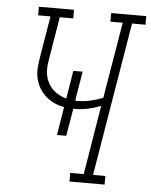

<svg xmlns="http://www.w3.org/2000/svg" viewBox="-53 -779 648 823"><g transform="rotate(5 271.5 -367.5)"><path d="M277 0V-37H335L384 -335Q357 -324 328.5 -318Q300 -312 271 -312Q269 -312 268 -312Q267 -312 266 -312L246 -194H206L226 -316Q203 -320 182.5 -329.5Q162 -339 145.5 -354Q129 -369 118 -388Q107 -407 102 -429.5Q97 -452 99 -475.5Q101 -499 105 -523L134 -698H81V-735H232V-698H174L144 -517Q141 -499 139.5 -481Q138 -463 141.5 -445.5Q145 -428 153 -413Q161 -398 173 -386Q185 -374 200 -366Q215 -358 232 -353L252 -474H292L271 -348Q274 -347 276.5 -347Q279 -347 281 -347Q309 -347 336.5 -353.5Q364 -360 390 -370L445 -698H392V-735H543V-698H485L375 -37H428V0Z"/></g></svg>

Font: Iosevka Slab Extralight
Style: Italic
Weight: 200
Italic angle: -9°
Monospace: yes
Designer: Belleve Invis
Foundry: Belleve Invis
Version: Version 11.1.1; ttfautohint (v1.8.3)